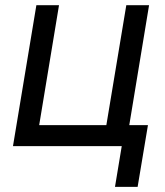

<svg xmlns="http://www.w3.org/2000/svg" viewBox="-20 -561 633 737"><path d="M29.8 0 119.6 -541H206.5L130.4 -80.6H388.2L464.8 -541H552.2L462.9 0ZM421.4 156.2 447.3 0H410.6L423.8 -80.6H547.9L508.3 156.2Z"/></svg>

Font: Inter 17pt
Style: Italic
Weight: 400
Italic angle: -9.3988°
Version: Version 4.001;git-66647c0bb